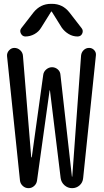

<svg xmlns="http://www.w3.org/2000/svg" viewBox="-20 -980 540 1000"><path d="M84 -40 16.6 -688.5Q15.6 -705.1 27.3 -717.8Q39.1 -730.5 54.7 -730.5Q72.3 -730.5 85.4 -718.3Q98.6 -706.1 99.6 -688.5L142.6 -161.1Q142.6 -160.2 144 -160.2Q145.5 -160.2 145.5 -161.1L205.1 -589.8Q207 -606.4 220.7 -618.2Q234.4 -629.9 251 -629.9Q267.6 -629.9 280.8 -618.7Q293.9 -607.4 294.9 -589.8L354.5 -60.5Q354.5 -59.6 355.5 -59.6Q356.4 -59.6 356.4 -60.5L402.3 -691.4Q404.3 -708 416 -719.2Q427.7 -730.5 444.3 -730.5Q460 -730.5 470.7 -718.8Q481.4 -707 479.5 -691.4L413.1 -52.7Q411.1 -29.3 394.5 -14.6Q377.9 0 355.5 0Q333 0 315.9 -15.1Q298.8 -30.3 295.9 -52.7L240.2 -508.8Q240.2 -509.8 239.3 -509.8Q238.3 -509.8 238.3 -508.8L172.9 -40Q170.9 -23.4 158.2 -11.7Q145.5 0 128.4 0Q111.3 0 98.6 -11.7Q85.9 -23.4 84 -40ZM251 -960Q306.6 -960 341.8 -915L405.3 -833Q415 -820.3 408.2 -805.2Q401.4 -790 383.8 -790Q359.4 -790 337.9 -802.7Q316.4 -815.4 301.8 -835.9L250 -918.9Q250 -919.9 248 -919.9Q246.1 -919.9 246.1 -918.9L194.3 -835.9Q181.6 -814.5 159.2 -802.2Q136.7 -790 112.3 -790Q96.7 -790 88.9 -805.2Q81.1 -820.3 90.8 -833L154.3 -915Q190.4 -960 245.1 -960Z"/></svg>

Font: Rounded Mgen+ 1mn regular
Style: Regular
Weight: 400
Designer: [Source Han Sans]
Ryoko NISHIZUKA  (kana & ideographs); Paul D. Hunt (Latin, Greek & Cyrillic); Wenlong ZHANG  (bopomofo
Version: Version 1.059.20150602